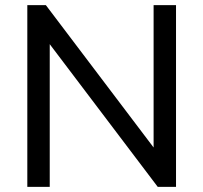

<svg xmlns="http://www.w3.org/2000/svg" viewBox="-20 -725 788 745"><path d="M86 0V-705H158L600 -121H576V-705H663V0H592L150 -584H173V0Z"/></svg>

Font: Mulish Medium
Style: Regular
Weight: 500
Designer: Vernon Adams
Foundry: Vernon Adams
Version: Version 3.603; ttfautohint (v1.8.3)